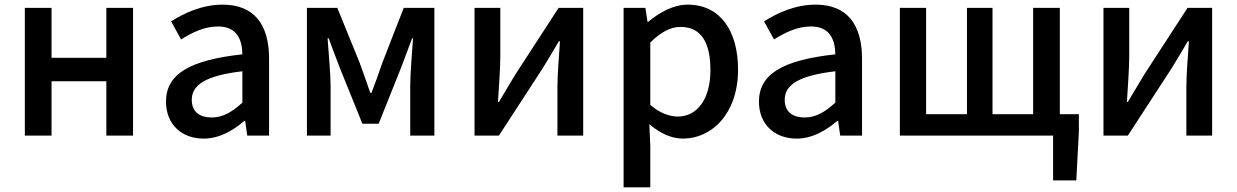

<svg xmlns="http://www.w3.org/2000/svg" viewBox="-20 -584 5328 827"><path d="M87 0H202V-234H438V0H553V-550H438V-335H202V-550H87Z M857 13C923 13 982 -20 1032 -63H1036L1045 0H1139V-331C1139 -477 1076 -564 939 -564C851 -564 774 -528 717 -492L760 -414C807 -444 861 -470 919 -470C1000 -470 1023 -414 1024 -350C795 -325 695 -264 695 -146C695 -49 762 13 857 13ZM892 -78C843 -78 806 -100 806 -154C806 -216 861 -258 1024 -277V-142C979 -101 940 -78 892 -78Z M1302 0H1404V-214C1404 -266 1395 -360 1391 -419H1396C1411 -375 1432 -324 1448 -281L1541 -51H1611L1703 -281C1719 -324 1739 -374 1755 -419H1759C1755 -360 1747 -266 1747 -214V0H1851V-550H1719L1627 -314C1612 -269 1596 -226 1580 -184H1575C1561 -226 1545 -269 1529 -314L1433 -550H1302Z M2024 0H2129L2317 -289C2337 -321 2367 -372 2387 -406H2392C2387 -335 2381 -262 2381 -205V0H2492V-550H2386L2199 -262C2180 -229 2148 -178 2129 -145H2125C2129 -215 2135 -288 2135 -345V-550H2024Z M2666 223H2781V45L2777 -49C2824 -9 2873 13 2922 13C3046 13 3159 -95 3159 -284C3159 -453 3081 -564 2942 -564C2880 -564 2820 -530 2772 -490H2769L2760 -550H2666ZM2900 -82C2866 -82 2824 -95 2781 -132V-401C2827 -446 2868 -468 2911 -468C3003 -468 3040 -397 3040 -282C3040 -153 2980 -82 2900 -82Z M3411 13C3477 13 3536 -20 3586 -63H3590L3599 0H3693V-331C3693 -477 3630 -564 3493 -564C3405 -564 3328 -528 3271 -492L3314 -414C3361 -444 3415 -470 3473 -470C3554 -470 3577 -414 3578 -350C3349 -325 3249 -264 3249 -146C3249 -49 3316 13 3411 13ZM3446 -78C3397 -78 3360 -100 3360 -154C3360 -216 3415 -258 3578 -277V-142C3533 -101 3494 -78 3446 -78Z M3856 0H4516V193H4616L4627 -18V-92H4545V-550H4430V-92H4255V-550H4145V-92H3969V-550H3856Z M4733 0H4838L5026 -289C5046 -321 5076 -372 5096 -406H5101C5096 -335 5090 -262 5090 -205V0H5201V-550H5095L4908 -262C4889 -229 4857 -178 4838 -145H4834C4838 -215 4844 -288 4844 -345V-550H4733Z"/></svg>

Font: Noto Sans HK Medium
Style: Regular
Weight: 500
Designer: Ryoko NISHIZUKA 西塚涼子 (kana, bopomofo & ideographs); Paul D. Hunt (Latin, Greek & Cyrillic); Sandoll Communications 산돌커뮤니
Foundry: Adobe
Version: Version 2.002;hotconv 1.0.116;makeotfexe 2.5.65601